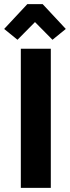

<svg xmlns="http://www.w3.org/2000/svg" viewBox="-36 -902 336 922"><path d="M208 -668V0H64V-668ZM132 -796 48 -711 -16 -763 95 -882H169L280 -763L216 -711Z"/></svg>

Font: Rambla
Style: Bold
Weight: 700
Designer: Martin Sommaruga
Foundry: Martin Sommaruga
Version: Version 1.001